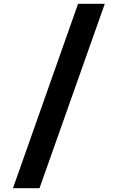

<svg xmlns="http://www.w3.org/2000/svg" viewBox="-20 -843 616 1006"><path d="M48 143H187L529 -823H389Z"/></svg>

Font: Iosevka Sparkle Extrabold
Style: Regular
Weight: 800
Designer: Belleve Invis
Foundry: Belleve Invis
Version: Version 4.5.0; ttfautohint (v1.8.3)